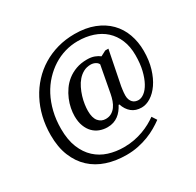

<svg xmlns="http://www.w3.org/2000/svg" viewBox="-180 -914 1280 1256"><g transform="rotate(-30 460.5 -286.0)"><path d="M868.2 -392.1Q868.2 -319.8 850.6 -261.5Q833 -203.1 804.7 -162.1Q776.4 -121.1 741.5 -99.1Q706.5 -77.1 671.9 -77.1Q627.4 -77.1 597.9 -101.1Q568.4 -125 554.2 -168H548.8Q538.6 -148.4 525.6 -131.8Q512.7 -115.2 496.3 -103Q480 -90.8 459.7 -84Q439.5 -77.1 414.1 -77.1Q383.8 -77.1 356.2 -87.4Q328.6 -97.7 307.9 -118.7Q287.1 -139.6 274.7 -171.9Q262.2 -204.1 262.2 -248Q262.2 -274.9 268.3 -306.2Q274.4 -337.4 287.4 -368.4Q300.3 -399.4 320.6 -428.5Q340.8 -457.5 369.1 -479.7Q397.5 -502 434.3 -515.4Q471.2 -528.8 517.1 -528.8Q549.3 -528.8 572.5 -520Q595.7 -511.2 610.8 -499L650.9 -520H674.8L624 -265.1Q622.6 -253.4 620.6 -241.7Q619.1 -231.9 618.2 -220.2Q617.2 -208.5 617.2 -198.2Q617.2 -180.7 622.3 -167.7Q627.4 -154.8 635.7 -146.2Q644 -137.7 655 -133.8Q666 -129.9 678.2 -129.9Q700.2 -129.9 723.1 -147.5Q746.1 -165 764.6 -199Q783.2 -232.9 795.2 -282.2Q807.1 -331.5 807.1 -395Q807.1 -460.4 786.1 -510.5Q765.1 -560.5 727.8 -594.5Q690.4 -628.4 638.4 -645.8Q586.4 -663.1 523.9 -663.1Q475.1 -663.1 428 -649.4Q380.9 -635.7 338.9 -609.1Q296.9 -582.5 261 -544.2Q225.1 -505.9 199.2 -456.8Q173.3 -407.7 158.7 -348.1Q144 -288.6 144 -220.2Q144 -136.7 168 -77.9Q191.9 -19 232.7 18.3Q273.4 55.7 327.4 72.8Q381.3 89.8 441.9 89.8Q482.9 89.8 519.5 82.8Q556.2 75.7 588.1 64Q620.1 52.2 647.2 37.4Q674.3 22.5 695.8 6.8L719.2 43Q694.3 61.5 663.6 79.3Q632.8 97.2 596.9 111.1Q561 125 519.8 133.5Q478.5 142.1 432.1 142.1Q351.6 142.1 284.2 119.9Q216.8 97.7 168.2 52.7Q119.6 7.8 92.3 -59.6Q64.9 -127 64.9 -217.8Q64.9 -288.6 80.3 -352.8Q95.7 -417 124.8 -472.2Q153.8 -527.3 195.1 -572Q236.3 -616.7 288.1 -648.2Q339.8 -679.7 400.6 -696.8Q461.4 -713.9 529.8 -713.9Q613.8 -713.9 677.2 -689Q740.7 -664.1 783.2 -620.8Q825.7 -577.6 846.9 -518.8Q868.2 -460 868.2 -392.1ZM355 -233.9Q355 -181.2 376.2 -155.5Q397.5 -129.9 431.2 -129.9Q456.5 -129.9 475.1 -140.9Q493.7 -151.9 506.3 -169.4Q519 -187 526.9 -209.5Q534.7 -231.9 539.1 -254.9L577.1 -458Q570.8 -472.2 554.9 -480Q539.1 -487.8 521 -487.8Q491.2 -487.8 467 -474.9Q442.9 -461.9 424.6 -440.9Q406.2 -419.9 393.1 -392.8Q379.9 -365.7 371.3 -337.4Q362.8 -309.1 358.9 -282.2Q355 -255.4 355 -233.9Z"/></g></svg>

Font: Noto Serif Khmer
Style: Regular
Weight: 300
Designer: Danh Hong
Foundry: Danh Hong
Version: Version 1.00 June 24, 2012, initial release